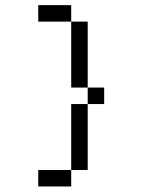

<svg xmlns="http://www.w3.org/2000/svg" viewBox="-20 -832 540 728"><path d="M125 -187.5H250V-125H125ZM250 -437.5H312.5V-187.5H250ZM312.5 -500H375V-437.5H312.5V-500H250V-750H312.5ZM125 -812.5H250V-750H125Z"/></svg>

Font: HE신이문
Style: regular
Weight: 500
Monospace: yes
Designer: Taeyun An (WindowsTiger)
Version: v1.1